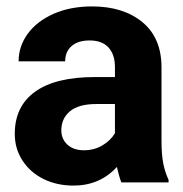

<svg xmlns="http://www.w3.org/2000/svg" viewBox="-20 -568 571 598"><path d="M259 -442Q223 -442 203 -424.5Q183 -407 183 -377H38Q38 -424 66.5 -463Q95 -502 147 -525Q199 -548 267 -548Q364 -548 423.5 -499Q483 -450 483 -358V-131Q483 -87 488.5 -59Q494 -31 505 -8V0H358Q352 -14 344 -48Q291 10 209 10Q157 10 115.5 -10.5Q74 -31 50 -68Q26 -105 26 -151Q26 -237 89.5 -282.5Q153 -328 275 -328H338V-359Q338 -398 318 -420Q298 -442 259 -442ZM338 -153V-244H280Q225 -244 198 -221.5Q171 -199 171 -162Q171 -135 190 -117.5Q209 -100 241 -100Q274 -100 299.5 -115.5Q325 -131 338 -153Z"/></svg>

Font: Freesentation 8 ExtraBold
Style: Regular
Weight: 800
Designer: glyphs from Roboto by Christian Robertson / Hangul glyphs from Noto Sans CJK(Source Han Sans) by Jang Soo-young and Kang
Foundry: PT&
Version: Version 2.001